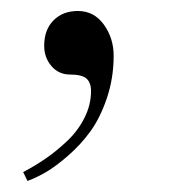

<svg xmlns="http://www.w3.org/2000/svg" viewBox="-20 -160 320 348"><path d="M29.8 168 22 151.9Q43.5 140.6 63 127.2Q82.5 113.8 102.1 95.2Q121.6 76.7 133.3 53.2Q145 29.8 145 4.9Q145 -10.3 136.7 -17.6Q128.4 -24.9 106.9 -24.9Q86.4 -24.9 73.2 -40.3Q60.1 -55.7 60.1 -77.1Q60.1 -106 76.9 -123Q93.8 -140.1 121.1 -140.1Q150.4 -140.1 168.2 -115.5Q186 -90.8 186 -59.1Q186 -18.6 173.8 17.6Q161.6 53.7 144 77.9Q126.5 102.1 103.8 121.8Q81.1 141.6 63.5 151.9Q45.9 162.1 29.8 168Z"/></svg>

Font: Flanker Steampunk
Style: Italic
Weight: 400
Italic angle: -12°
Designer: Alexey Kryukov, Leonardo Di Lena
Foundry: Alexey Kryukov, Leonardo Di Lena
Version: 1.210